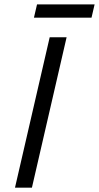

<svg xmlns="http://www.w3.org/2000/svg" viewBox="-20 -861 454 881"><path d="M48.8 0 208 -689.9H285.6L126.5 0ZM135.7 -779.8 149.9 -840.8H414.1L399.9 -779.8Z"/></svg>

Font: Acari Sans
Style: Italic
Weight: 400
Italic angle: -13°
Designer: Alfredo Marco Pradil and Stefan Peev
Foundry: Hanken Design Co.
Version: Version 1.045;January 11, 2019;FontCreator 11.5.0.2425 64-bi